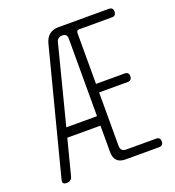

<svg xmlns="http://www.w3.org/2000/svg" viewBox="-134 -836 868 952"><g transform="rotate(-20 300.0 -360.0)"><path d="M310 -60V-200H135L87 -14Q84 -2 76.5 4Q69 10 56 10Q43 10 38.5 4Q34 -2 37 -14L207 -672Q215 -701 233.5 -715.5Q252 -730 282 -730H546Q558 -730 563.5 -724.5Q569 -719 569 -708Q569 -697 563.5 -691Q558 -685 547 -685H375Q368 -685 364 -681.5Q360 -678 360 -670V-402H511Q522 -402 527.5 -396.5Q533 -391 533 -380Q533 -369 527.5 -363Q522 -357 511 -357H360V-75Q360 -60 367.5 -52.5Q375 -45 390 -45H547Q558 -45 563.5 -39.5Q569 -34 569 -23Q569 -12 563.5 -6Q558 0 546 0H370Q340 0 325 -15Q310 -30 310 -60ZM310 -250V-659Q310 -672 304 -678.5Q298 -685 285 -685Q272 -685 264 -679Q256 -673 253 -660L148 -250Z"/></g></svg>

Font: Maple Mono NL Thin
Style: Regular
Weight: 250
Monospace: yes
Designer: subframe7536
Version: Version 7.000